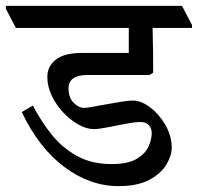

<svg xmlns="http://www.w3.org/2000/svg" viewBox="-48 -640 673 653"><path d="M355 -7Q258 -7 171 -72Q84 -137 26 -259L64 -281Q91 -228 127.5 -182.5Q164 -137 214 -109.5Q264 -82 331 -82Q387 -82 416.5 -99.5Q446 -117 457 -141.5Q468 -166 468 -187Q468 -204 458 -214.5Q448 -225 430 -225Q411 -225 379.5 -219Q348 -213 318 -207Q288 -201 271 -201Q246 -201 218.5 -216.5Q191 -232 167 -257.5Q143 -283 128 -314.5Q113 -346 113 -378Q113 -415 142 -437.5Q171 -460 232 -460H390V-545H6L-28 -610V-620H571L605 -555V-545H471Q472 -508 472.5 -467Q473 -426 473 -393L461 -385H250Q185 -385 185 -339Q185 -308 202.5 -290.5Q220 -273 238 -273Q247 -273 268 -277Q289 -281 315 -285.5Q341 -290 365 -294Q389 -298 404 -298Q432 -298 462.5 -275Q493 -252 514.5 -215Q536 -178 536 -137Q536 -111 518 -80.5Q500 -50 460 -28.5Q420 -7 355 -7Z"/></svg>

Font: Tiro Devanagari Marathi
Style: Regular
Weight: 400
Designer: Devanagari: John Hudson & Fiona Ross. Latin: John Hudson.
Foundry: Tiro Typeworks Ltd.
Version: Version 1.52